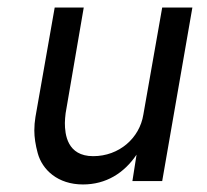

<svg xmlns="http://www.w3.org/2000/svg" viewBox="-20 -480 549 509"><path d="M154 -180 202 -460H125L74 -170C72 -158 71 -146 71 -134C71 -116 74 -96 80 -74C92 -30 133 9 200 9C261 9 309 -21 342 -70L331 0H410L490 -460H410L360 -176C350 -114 296 -66 227 -66C158 -66 152 -124 152 -154C152 -162 153 -171 154 -180Z"/></svg>

Font: Jost
Style: Italic
Weight: 400
Italic angle: -5°
Version: Version 3.710